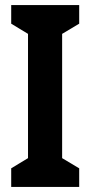

<svg xmlns="http://www.w3.org/2000/svg" viewBox="-20 -734 355 754"><path d="M291 0H24V-73L90 -113V-601L24 -641V-714H291V-641L224 -601V-113L291 -73Z"/></svg>

Font: Noto Sans Gujarati ExtraCondensed
Style: Bold
Weight: 700
Width: 2
Designer: Jelle Bosma - Monotype Design Team, Universal Thirst
Foundry: Monotype Imaging Inc.
Version: Version 2.106; ttfautohint (v1.8.4.7-5d5b)